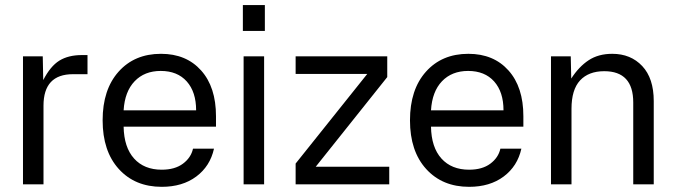

<svg xmlns="http://www.w3.org/2000/svg" viewBox="-20 -720 2639 750"><path d="M69.8 0V-500H147L148.9 -407.2Q176.8 -461.4 211.9 -483.2Q247.1 -504.9 299.8 -504.9H321.8V-430.2H265.1Q149.9 -430.2 149.9 -307.1V0Z M611.8 9.8Q507.3 9.8 444.1 -59.8Q380.9 -129.4 380.9 -250Q380.9 -370.1 443.1 -439.9Q505.4 -509.8 608.9 -509.8Q707.5 -509.8 765.6 -444.8Q823.7 -379.9 823.7 -266.1V-225.1H462.9Q464.4 -144.5 503.7 -100.8Q543 -57.1 611.8 -57.1Q663.1 -57.1 694.6 -80.6Q726.1 -104 733.9 -139.2H815.9Q800.8 -70.8 746.8 -30.5Q692.9 9.8 611.8 9.8ZM462.9 -289.1H746.1Q746.1 -360.8 709.5 -401.9Q672.9 -442.9 607.9 -442.9Q544.4 -442.9 505.9 -402.6Q467.3 -362.3 462.9 -289.1Z M931.6 0V-500H1011.7V0ZM928.7 -599.1H1014.6V-700.2H928.7Z M1134.8 -81.1 1414.6 -431.2H1134.8V-500H1492.7V-418.9L1213.4 -68.8H1500.5V0H1134.8Z M1812.5 9.8Q1708 9.8 1644.8 -59.8Q1581.5 -129.4 1581.5 -250Q1581.5 -370.1 1643.8 -439.9Q1706.1 -509.8 1809.6 -509.8Q1908.2 -509.8 1966.3 -444.8Q2024.4 -379.9 2024.4 -266.1V-225.1H1663.6Q1665 -144.5 1704.3 -100.8Q1743.7 -57.1 1812.5 -57.1Q1863.8 -57.1 1895.3 -80.6Q1926.8 -104 1934.6 -139.2H2016.6Q2001.5 -70.8 1947.5 -30.5Q1893.6 9.8 1812.5 9.8ZM1663.6 -289.1H1946.8Q1946.8 -360.8 1910.2 -401.9Q1873.5 -442.9 1808.6 -442.9Q1745.1 -442.9 1706.5 -402.6Q1668 -362.3 1663.6 -289.1Z M2132.3 0V-500H2209.5L2211.4 -413.1Q2241.2 -459.5 2279.3 -484.6Q2317.4 -509.8 2371.6 -509.8Q2443.8 -509.8 2488.8 -461.9Q2533.7 -414.1 2533.7 -325.2V0H2453.6V-319.8Q2453.6 -441.9 2340.3 -441.9Q2279.3 -441.9 2245.8 -405.8Q2212.4 -369.6 2212.4 -294.9V0Z"/></svg>

Font: TASA Orbiter Deck
Style: Regular
Weight: 400
Designer: Weizhong Zhang
Version: Version 1.000;Glyphs 3.1.2 (3151)